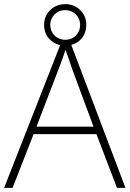

<svg xmlns="http://www.w3.org/2000/svg" viewBox="-20 -912 630 932"><path d="M548 0H589L326 -694C369 -705 399 -742 399 -792C399 -849 354 -892 297 -892C240 -892 194 -850 194 -791C194 -739 228 -703 272 -693L0 0H41L143 -261H448ZM297 -719C254 -719 224 -751 224 -791C224 -832 256 -863 297 -863C336 -863 369 -832 369 -791C369 -751 340 -719 297 -719ZM330 -578 434 -297H157L265 -578C275 -604 288 -638 298 -670C310 -636 323 -600 330 -578Z"/></svg>

Font: Noto Sans Myanmar UI ExtraLight
Style: Regular
Weight: 200
Designer: Monotype Design Team
Foundry: Monotype Imaging Inc.
Version: Version 2.103